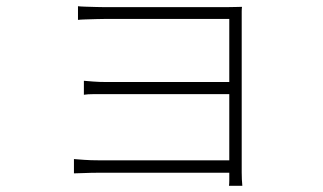

<svg xmlns="http://www.w3.org/2000/svg" viewBox="-20 -556 1040 618"><path d="M231 -536Q238 -535 255 -534.5Q272 -534 289.5 -533.5Q307 -533 316 -533Q327 -533 362 -533Q397 -533 446 -533Q495 -533 546.5 -533Q598 -533 641.5 -533Q685 -533 709 -533Q726 -533 738 -533.5Q750 -534 759 -534Q758 -528 758 -519Q758 -510 758 -497Q758 -489 758 -456Q758 -423 758 -374.5Q758 -326 758 -271Q758 -216 758 -162.5Q758 -109 758 -66.5Q758 -24 758 -1Q758 11 758.5 21.5Q759 32 760 42H717Q718 35 718 25Q718 15 718 -1Q718 -28 718 -72.5Q718 -117 718 -170Q718 -223 718 -277.5Q718 -332 718 -378.5Q718 -425 718 -456Q718 -487 718 -495Q711 -495 681.5 -495Q652 -495 609 -495Q566 -495 519 -495Q472 -495 429 -495Q386 -495 355.5 -495Q325 -495 316 -495Q307 -495 289.5 -494.5Q272 -494 255 -493.5Q238 -493 231 -492ZM250 -296Q261 -295 280.5 -293.5Q300 -292 323 -292Q336 -292 369.5 -292Q403 -292 448 -292Q493 -292 541 -292Q589 -292 632 -292Q675 -292 704.5 -292Q734 -292 742 -292V-253Q734 -253 704.5 -253Q675 -253 632 -253Q589 -253 541 -253Q493 -253 448 -253Q403 -253 370 -253Q337 -253 324 -253Q300 -253 281 -253Q262 -253 250 -251ZM218 -44Q230 -43 251 -41.5Q272 -40 297 -40Q310 -40 344.5 -40Q379 -40 425.5 -40Q472 -40 522.5 -40Q573 -40 619 -40Q665 -40 698 -40Q731 -40 742 -40V0Q731 0 698 0Q665 0 619 0Q573 0 523 0Q473 0 426.5 0Q380 0 345.5 0Q311 0 298 0Q273 0 251.5 1Q230 2 218 2Z"/></svg>

Font: Noto Sans SC ExtraLight
Style: Regular
Weight: 250
Designer: Ryoko NISHIZUKA 西塚涼子 (kana, bopomofo & ideographs); Paul D. Hunt (Latin, Greek & Cyrillic); Sandoll Communications 산돌커뮤니
Foundry: Adobe
Version: Version 2.004-H2;hotconv 1.0.118;makeotfexe 2.5.65603